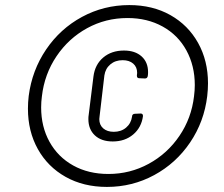

<svg xmlns="http://www.w3.org/2000/svg" viewBox="-20 -728 883 756"><path d="M90 -300Q90 -325 93 -350Q106 -451 161.5 -533Q217 -615 303 -661.5Q389 -708 489 -708Q581 -708 651 -668.5Q721 -629 760 -559Q799 -489 799 -400Q799 -376 796 -350Q784 -249 728.5 -167Q673 -85 587 -38.5Q501 8 401 8Q309 8 238.5 -31.5Q168 -71 129 -141Q90 -211 90 -300ZM744 -349Q747 -372 747 -393Q747 -469 714 -529.5Q681 -590 620.5 -623.5Q560 -657 482 -657Q396 -657 323 -617Q250 -577 202.5 -506.5Q155 -436 145 -349Q142 -327 142 -305Q142 -229 175 -169.5Q208 -110 268 -76.5Q328 -43 407 -43Q492 -43 565.5 -83Q639 -123 686.5 -193Q734 -263 744 -349ZM328 -259Q328 -269 329 -274L348 -427Q354 -474 386.5 -501.5Q419 -529 468 -529Q512 -529 537.5 -506Q563 -483 563 -444Q563 -435 562 -430V-429Q560 -419 551 -419L528 -420Q519 -420 519 -430V-431L520 -441Q520 -464 504.5 -477.5Q489 -491 463 -491Q434 -491 414.5 -474.5Q395 -458 391 -431L372 -269L371 -259Q371 -236 386.5 -222.5Q402 -209 428 -209Q457 -209 476.5 -225.5Q496 -242 500 -269V-270Q500 -274 503 -277Q506 -280 511 -280L534 -281Q543 -281 543 -271Q537 -226 504.5 -198.5Q472 -171 424 -171Q379 -171 353.5 -195Q328 -219 328 -259Z"/></svg>

Font: Barlow
Style: Italic
Weight: 400
Italic angle: -7°
Designer: Jeremy Tribby
Foundry: Tribby Type
Version: Version 1.408